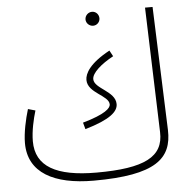

<svg xmlns="http://www.w3.org/2000/svg" viewBox="-52 -765 822 837"><g transform="rotate(-5 358.5 -346.0)"><path d="M381 -652C398 -652 411 -666 411 -682C411 -699 398 -713 381 -713C364 -713 350 -699 350 -682C350 -666 364 -652 381 -652ZM325 21C597 21 670 -46 666 -171L646 -711H613L631 -165C635 -56 550 -13 340 -13C163 -13 75 -63 75 -173C75 -218 87 -270 98 -306L66 -315C53 -272 40 -214 40 -168C40 -38 151 21 325 21ZM308 -206C418 -238 453 -270 453 -303C453 -360 361 -378 361 -420C361 -447 402 -483 456 -512L442 -538C353 -490 331 -447 331 -419C331 -361 423 -344 423 -304C423 -288 399 -263 300 -235Z"/></g></svg>

Font: Noto Sans Arabic UI Cn XLt
Style: Regular
Weight: 200
Width: 3
Designer: Monotype Design Team, Nadine Chahine and Nizar Qandah
Foundry: Monotype Imaging Inc.
Version: Version 2.010